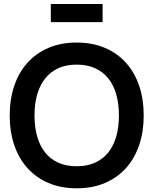

<svg xmlns="http://www.w3.org/2000/svg" viewBox="-20 -954 790 988"><path d="M241.5 -933.5H508V-840H241.5ZM374.5 15Q293.5 15 229.8 -12.2Q166 -39.5 121.5 -88.8Q77 -138 53.5 -207Q30 -276 30 -360Q30 -444 53.5 -513Q77 -582 121.5 -631.2Q166 -680.5 229.8 -707.8Q293.5 -735 374.5 -735Q455.5 -735 519.5 -707.8Q583.5 -680.5 628 -631.2Q672.5 -582 696 -513Q719.5 -444 719.5 -360Q719.5 -276 696 -207Q672.5 -138 628 -88.8Q583.5 -39.5 519.5 -12.2Q455.5 15 374.5 15ZM374.5 -98.5Q429 -98.5 469.8 -117.2Q510.5 -136 537.8 -170.2Q565 -204.5 578.5 -252.8Q592 -301 592 -360Q592 -419 578.5 -467.2Q565 -515.5 537.8 -549.8Q510.5 -584 469.8 -602.8Q429 -621.5 374.5 -621.5Q320 -621.5 279.5 -602.8Q239 -584 212 -549.8Q185 -515.5 171.2 -467.2Q157.5 -419 157.5 -360Q157.5 -301 171 -252.8Q184.5 -204.5 211.5 -170.2Q238.5 -136 279.2 -117.2Q320 -98.5 374.5 -98.5Z"/></svg>

Font: Vela Sans Bd
Style: Bold
Weight: 700
Designer: Principal design: Mikhail Sharanda - project Manrope.
Design modification: Ravid Balaliev
Foundry: Mikhail Sharanda
Version: Version 1.001